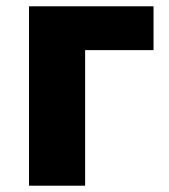

<svg xmlns="http://www.w3.org/2000/svg" viewBox="-20 -589 537 609"><path d="M72 0H250V-430H467V-569H72Z"/></svg>

Font: ChiuKong Gothic MN Heavy
Style: Regular
Weight: 900
Designer: Ryoko NISHIZUKA 西塚涼子 (kana, bopomofo & ideographs); Paul D. Hunt (Latin, Greek & Cyrillic); Sandoll Communications 산돌커뮤니
Foundry: Adobe
Version: Version 1.300